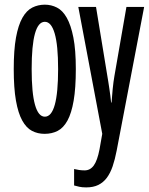

<svg xmlns="http://www.w3.org/2000/svg" viewBox="-20 -566 640 826"><path d="M306.2 -269Q306.2 -187 296.9 -133.1Q287.6 -79.1 270.3 -47.4Q252.9 -15.6 228 -2.9Q203.1 9.8 171.9 9.8Q142.1 9.8 117.7 -2.9Q93.3 -15.6 75.7 -47.4Q58.1 -79.1 48.6 -133.1Q39.1 -187 39.1 -269Q39.1 -351.1 48.8 -404.5Q58.6 -458 76.4 -489.5Q94.2 -521 118.9 -533.4Q143.6 -545.9 172.9 -545.9Q200.7 -545.9 225.1 -533.4Q249.5 -521 267.3 -489.5Q285.2 -458 295.7 -404.5Q306.2 -351.1 306.2 -269ZM116.2 -269Q116.2 -166 130.6 -115Q145 -64 172.9 -64Q230 -64 230 -269Q230 -371.6 215.3 -421.9Q200.7 -472.2 172.9 -472.2Q116.2 -472.2 116.2 -269ZM316.9 -536.1H393.1L441.9 -238.8Q443.8 -227.5 446 -213.9Q448.2 -200.2 450.4 -185.3Q452.6 -170.4 454.6 -155Q456.5 -139.6 458 -125H460Q460.9 -137.2 462.2 -152.3Q463.4 -167.5 464.8 -183.1Q466.3 -198.7 468.3 -213.4Q470.2 -228 472.2 -238.8L523.9 -536.1H600.1L481.9 82Q474.6 120.1 464.6 149.4Q454.6 178.7 439.5 199Q424.3 219.2 402.8 229.7Q381.3 240.2 351.1 240.2Q333 240.2 321.3 237.5Q309.6 234.9 298.8 231.9V161.1Q308.6 163.6 320.3 165.3Q332 167 344.2 167Q368.2 167 383.5 145.8Q398.9 124.5 408.2 76.2L419.9 9.8Z"/></svg>

Font: Noto Mono
Style: Regular
Weight: 400
Designer: Monotype Design Team
Foundry: Monotype Imaging Inc.
Version: Version 1.00